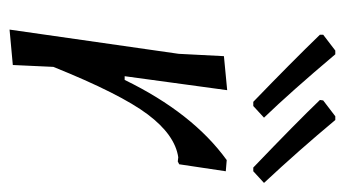

<svg xmlns="http://www.w3.org/2000/svg" viewBox="-184 -552 739 412"><g transform="rotate(90 186.0 -345.5)"><path d="M347 -519H339Q241 -613 194 -662L195 -669L229 -695H237Q302 -617 372 -542ZM207 -519H198Q113 -601 54 -662V-669L88 -695H96Q177 -599 232 -542ZM173 -463 143 -243H151Q222 -389 323 -462L347 -460L332 -360L326 -357L317 -358Q269 -351 225 -292.5Q181 -234 123 -90L119 -3L43 4L95 -359L100 -456Z"/></g></svg>

Font: Alegreya Sans
Style: Italic
Weight: 400
Italic angle: -7°
Designer: Juan Pablo del Peral
Foundry: Huerta Tipografica
Version: Version 2.007